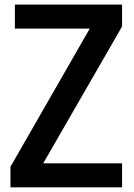

<svg xmlns="http://www.w3.org/2000/svg" viewBox="-20 -804 574 824"><path d="M503.9 -690.4 165.5 -103H503.9V0H24.9V-88.4L365.2 -681.2H43.9V-784.2H503.9Z"/></svg>

Font: Decalotype Medium
Style: Regular
Weight: 500
Designer: Alfredo Marco Pradil
Foundry: Alfredo Marco Pradil
Version: Version 1.0